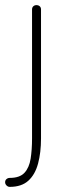

<svg xmlns="http://www.w3.org/2000/svg" viewBox="-56 -492 249 749"><path d="M-18 237Q-25 237 -30.5 231.5Q-36 226 -36 219Q-36 211 -30.5 206.5Q-25 202 -18 202Q21 202 39.5 182Q58 162 63.5 127Q69 92 69 48V-455Q69 -463 74 -467.5Q79 -472 86 -472Q94 -472 99 -467.5Q104 -463 104 -455V48Q104 103 92.5 146Q81 189 54.5 213Q28 237 -18 237Z"/></svg>

Font: Dosis ExtraLight ExtraLight
Style: Regular
Weight: 250
Version: Version 3.001; ttfautohint (v1.8.2)